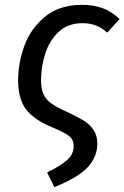

<svg xmlns="http://www.w3.org/2000/svg" viewBox="-20 -559 515 795"><path d="M175 155Q230 128 257.5 104Q285 80 285 46Q285 20 267 5Q249 -10 196 -32Q121 -63 88 -106Q55 -149 55 -227Q55 -298 81 -369.5Q107 -441 166.5 -490Q226 -539 320 -539Q368 -539 405.5 -525Q443 -511 475 -480L424 -424Q400 -445 376 -454Q352 -463 321 -463Q261 -463 222.5 -426.5Q184 -390 167 -336Q150 -282 150 -227Q150 -191 160 -169Q170 -147 192 -131Q214 -115 257 -96Q300 -76 325.5 -60.5Q351 -45 367 -21.5Q383 2 383 36Q383 89 345 131.5Q307 174 205 216Z"/></svg>

Font: Fira Sans
Style: Italic
Weight: 400
Italic angle: -8°
Designer: bBox Type GmbH & Carrois Corporate GbR & Edenspiekermann AG
Foundry: bBox Type GmbH & Carrois Corporate GbR & Edenspiekermann AG
Version: Version 4.301